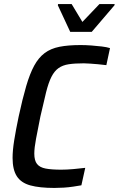

<svg xmlns="http://www.w3.org/2000/svg" viewBox="-20 -918 585 946"><path d="M248 8Q175 8 129.5 -4.5Q84 -17 63 -49.5Q42 -82 42 -140Q42 -177 50 -227Q58 -277 72 -344Q91 -432 109 -493.5Q127 -555 148.5 -594.5Q170 -634 200 -656.5Q230 -679 273 -687.5Q316 -696 377 -696Q402 -696 429.5 -694Q457 -692 481.5 -689Q506 -686 522 -681L504 -597Q483 -600 463 -601.5Q443 -603 425 -604.5Q407 -606 393 -606Q349 -606 319 -601.5Q289 -597 268.5 -582.5Q248 -568 233.5 -539.5Q219 -511 207 -463Q195 -415 179 -344Q166 -279 157.5 -234Q149 -189 149 -161Q149 -127 162.5 -110Q176 -93 205 -87.5Q234 -82 282 -82Q309 -82 342.5 -85Q376 -88 400 -91L381 -5Q364 -2 341 1.5Q318 5 294 6.5Q270 8 248 8ZM326 -761 265 -892 266 -898H333L386 -810L470 -898H545L544 -892L432 -761Z"/></svg>

Font: Saira SemiCondensed Medium
Style: Italic
Weight: 500
Width: 4
Italic angle: -12°
Designer: Hector Gatti with collaboration of the Omnibus-Type team
Foundry: Omnibus-Type
Version: Version 1.101